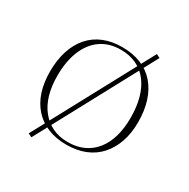

<svg xmlns="http://www.w3.org/2000/svg" viewBox="-146 -702 890 904"><g transform="rotate(30 299.0 -250.5)"><path d="M475 -558 139 67 119 57 455 -568ZM298 -515Q355 -515 400 -497Q445 -479 476 -443.5Q507 -408 523 -358Q539 -308 539 -246Q539 -186 522.5 -138Q506 -90 475 -55.5Q444 -21 399.5 -3Q355 15 298 15Q242 15 197.5 -3Q153 -21 122 -55.5Q91 -90 75.5 -138Q60 -186 60 -246Q60 -308 76 -358Q92 -408 123 -443.5Q154 -479 198.5 -497Q243 -515 298 -515ZM299 -501Q236 -501 191.5 -470Q147 -439 123.5 -381.5Q100 -324 100 -246Q100 -189 113 -144Q126 -99 152 -66.5Q178 -34 214.5 -16.5Q251 1 298 1Q346 1 383 -16Q420 -33 446 -65.5Q472 -98 485 -143.5Q498 -189 498 -246Q498 -305 485 -352Q472 -399 446.5 -432.5Q421 -466 383.5 -483.5Q346 -501 299 -501Z"/></g></svg>

Font: Kalnia ExtraLight
Style: Regular
Weight: 250
Designer: Frida Medrano
Foundry: Frida Medrano
Version: Version 1.105